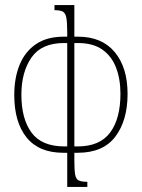

<svg xmlns="http://www.w3.org/2000/svg" viewBox="-20 -734 556 754"><path d="M285 -134H272V-106Q272 -67 275 -49Q278 -31 289 -25.5Q300 -20 323 -20V0H244V-134H229Q133 -134 84.5 -194Q36 -254 36 -361Q36 -428 57 -479.5Q78 -531 121 -560.5Q164 -590 231 -590H244V-606Q244 -646 240.5 -664.5Q237 -683 226.5 -688.5Q216 -694 194 -694V-714H272V-590H286Q380 -590 430.5 -529.5Q481 -469 481 -365Q481 -261 433 -197.5Q385 -134 285 -134ZM244 -159V-565H231Q143 -565 103.5 -508Q64 -451 64 -362Q64 -267 104 -213Q144 -159 233 -159ZM272 -565V-159H285Q372 -159 412.5 -213.5Q453 -268 453 -366Q453 -424 435.5 -469Q418 -514 381.5 -539.5Q345 -565 286 -565Z"/></svg>

Font: Noto Serif Armenian Condensed Thin
Style: Regular
Weight: 100
Width: 3
Designer: Monotype Design Team
Foundry: Monotype Imaging Inc.
Version: Version 2.008; ttfautohint (v1.8.4.7-5d5b)